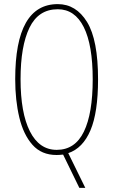

<svg xmlns="http://www.w3.org/2000/svg" viewBox="-20 -744 551 934"><path d="M457 -358Q457 -197 420 -110Q383 -23 312 1L395 170H366L287 8Q277 9 269.5 9.5Q262 10 255 10Q182 10 138 -39.5Q94 -89 74 -172.5Q54 -256 54 -359Q54 -724 261 -724Q350 -724 403.5 -637Q457 -550 457 -358ZM80 -359Q80 -195 125.5 -105Q171 -15 256 -15Q345 -15 388 -103.5Q431 -192 431 -358Q431 -525 387.5 -612Q344 -699 261 -699Q167 -699 123.5 -609.5Q80 -520 80 -359Z"/></svg>

Font: Noto Sans Lao UI ExtCond Thin
Style: Regular
Weight: 100
Width: 2
Designer: Monotype Design Team
Foundry: Monotype Imaging Inc.
Version: Version 2.000; ttfautohint (v1.8.4.7-5d5b)